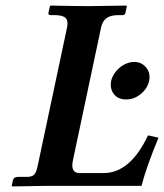

<svg xmlns="http://www.w3.org/2000/svg" viewBox="-20 -667 589 689"><path d="M433.1 -310.1Q403.3 -310.1 388.4 -329.8Q373.5 -349.6 378.9 -377Q381.8 -389.6 389.9 -402.1Q397.9 -414.6 409.2 -424.1Q420.4 -433.6 434.3 -439.2Q448.2 -444.8 461.4 -444.8Q487.8 -444.8 504.4 -424.8Q521 -404.8 515.1 -377Q509.3 -349.6 485.4 -329.8Q461.4 -310.1 433.1 -310.1ZM220.7 -568.8Q225.6 -592.8 215.1 -602.8Q204.6 -612.8 175.3 -612.8H161.1Q152.3 -612.8 153.8 -621.1L159.2 -645L161.6 -647Q259.3 -645 298.3 -645L433.6 -647L435.1 -645L430.2 -621.1Q428.7 -613.3 421.4 -612.8H406.2Q377 -612.8 362.3 -602.1Q347.7 -591.3 342.8 -568.8L241.7 -91.8Q231.9 -45.9 265.6 -45.9H351.6Q447.3 -45.9 511.2 -181.2L548.8 -172.9Q504.9 -66.9 487.8 0H145L25.4 2L22 0L26.4 -20Q28.8 -32.2 44.9 -32.2H76.7Q94.7 -32.2 102.5 -40.3Q110.4 -48.3 115.2 -71.8Z"/></svg>

Font: Linux Libertine Slanted
Style: Semibold Slanted
Weight: 600
Designer: Philipp H. Poll
Foundry: Philipp H. Poll
Version: Version 5.1.1